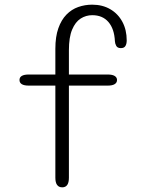

<svg xmlns="http://www.w3.org/2000/svg" viewBox="-20 -795 659 822"><path d="M103.5 -428.5Q63.5 -428.5 63.5 -452.5Q63.5 -476 103.5 -476H217V-586Q217 -638 229.8 -674Q242.5 -710 264.5 -732.5Q286.5 -755 315 -765Q343.5 -775 374.5 -775Q419 -775 452.2 -755.5Q485.5 -736 504 -701.5Q522.5 -667 522.5 -622Q522.5 -607.5 517 -598.2Q511.5 -589 497.5 -589Q483 -589 477.8 -598.5Q472.5 -608 472 -618Q469.5 -671.5 444.2 -700.8Q419 -730 375 -730Q348 -730 325.2 -715.5Q302.5 -701 288.8 -668.2Q275 -635.5 275 -580V-476H441Q461 -476 471 -469.8Q481 -463.5 481 -452.5Q481 -441 471 -434.8Q461 -428.5 441 -428.5H275V-34Q275 7 246.5 7Q217 7 217 -34V-428.5Z"/></svg>

Font: Sono ExtraLight Monospace Light
Style: Regular
Weight: 300
Version: Version 2.112